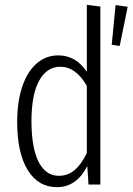

<svg xmlns="http://www.w3.org/2000/svg" viewBox="-20 -763 548 794"><path d="M395 -736V0H346L341 -76Q296 11 216 11Q138 11 94.5 -60Q51 -131 51 -259Q51 -342 72 -404.5Q93 -467 131.5 -500.5Q170 -534 221 -534Q294 -534 339 -466V-743ZM339 -130V-408Q294 -487 229 -487Q174 -487 142 -429.5Q110 -372 110 -260Q111 -148 140.5 -92Q170 -36 223 -36Q261 -36 289 -60Q317 -84 339 -130ZM475 -573 508 -735 458 -742 442 -578Z"/></svg>

Font: Fira Sans Extra Condensed Light
Style: Regular
Weight: 300
Width: 1
Designer: Carrois Corporate & Edenspiekermann AG
Foundry: Carrois Corporate GbR & Edenspiekermann AG
Version: Version 4.203